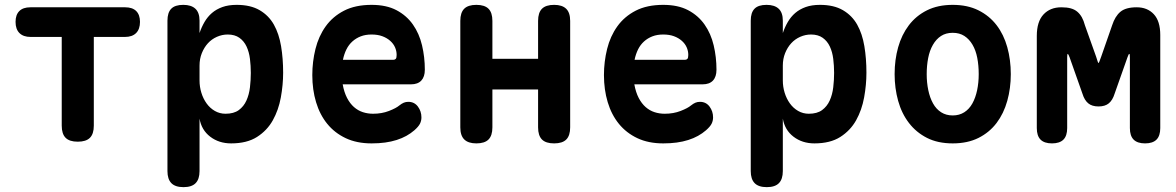

<svg xmlns="http://www.w3.org/2000/svg" viewBox="-20 -580 4840 790"><path d="M234 -428H106Q76 -428 60 -444Q44 -460 44 -490Q44 -519 59.5 -534.5Q75 -550 105 -550H495Q525 -550 540.5 -534.5Q556 -519 556 -490Q556 -460 540 -444Q524 -428 494 -428H366V-63Q366 -29 350 -13Q334 3 300 3Q266 3 250 -13Q234 -29 234 -63Z M734 -560Q767 -560 784 -544Q801 -528 801 -495V-444Q809 -468 821.5 -489.5Q834 -511 852 -526.5Q870 -542 895 -551Q920 -560 954 -560Q1011 -560 1048.5 -538Q1086 -516 1107 -478.5Q1128 -441 1136.5 -390Q1145 -339 1145 -281Q1145 -231 1135.5 -179Q1126 -127 1102.5 -85Q1079 -43 1037.5 -16.5Q996 10 931 10Q881 10 845 -17.5Q809 -45 801 -92V124Q801 157 785 173.5Q769 190 735 190Q701 190 685 173.5Q669 157 669 124V-495Q669 -528 684.5 -544Q700 -560 734 -560ZM917 -438Q894 -438 872.5 -428.5Q851 -419 835.5 -402Q820 -385 810.5 -361.5Q801 -338 801 -310V-249Q801 -223 808.5 -198.5Q816 -174 830 -154.5Q844 -135 864 -123.5Q884 -112 908 -112Q942 -112 962.5 -127Q983 -142 994 -166.5Q1005 -191 1008.5 -221Q1012 -251 1012 -280Q1012 -309 1008.5 -337.5Q1005 -366 994.5 -388.5Q984 -411 965 -424.5Q946 -438 917 -438Z M1660 -161Q1685 -161 1699.5 -141.5Q1714 -122 1714 -97Q1714 -83 1708 -71Q1702 -59 1685 -44Q1670 -31 1652 -21Q1634 -11 1612 -4Q1590 3 1564.5 6.5Q1539 10 1509 10Q1448 10 1402.5 -11.5Q1357 -33 1326.5 -70.5Q1296 -108 1280.5 -159.5Q1265 -211 1265 -271Q1265 -326 1278 -378.5Q1291 -431 1320 -471.5Q1349 -512 1395.5 -536Q1442 -560 1509 -560Q1570 -560 1611.5 -538Q1653 -516 1679 -479Q1705 -442 1716.5 -393.5Q1728 -345 1728 -293Q1728 -264 1713.5 -248.5Q1699 -233 1671 -233H1390Q1396 -200 1408 -177Q1420 -154 1436.5 -139.5Q1453 -125 1473 -118.5Q1493 -112 1515 -112Q1551 -112 1580.5 -123.5Q1610 -135 1623 -146Q1633 -154 1641.5 -157.5Q1650 -161 1660 -161ZM1599 -334Q1605 -334 1608.5 -338Q1612 -342 1612 -354Q1612 -370 1605.5 -385Q1599 -400 1585.5 -412Q1572 -424 1553 -431Q1534 -438 1509 -438Q1484 -438 1464.5 -430.5Q1445 -423 1430 -409.5Q1415 -396 1405.5 -377Q1396 -358 1391 -334Z M1940 10Q1907 10 1890.5 -6Q1874 -22 1874 -56V-494Q1874 -528 1890 -544Q1906 -560 1940 -560Q1974 -560 1990 -544Q2006 -528 2006 -494V-338H2194V-494Q2194 -528 2210 -544Q2226 -560 2260 -560Q2293 -560 2309.5 -544Q2326 -528 2326 -494V-56Q2326 -22 2310 -6Q2294 10 2260 10Q2226 10 2210 -6Q2194 -22 2194 -56V-212H2006V-56Q2006 -22 1990 -6Q1974 10 1940 10Z M2860 -161Q2885 -161 2899.5 -141.5Q2914 -122 2914 -97Q2914 -83 2908 -71Q2902 -59 2885 -44Q2870 -31 2852 -21Q2834 -11 2812 -4Q2790 3 2764.5 6.5Q2739 10 2709 10Q2648 10 2602.5 -11.5Q2557 -33 2526.5 -70.5Q2496 -108 2480.5 -159.5Q2465 -211 2465 -271Q2465 -326 2478 -378.5Q2491 -431 2520 -471.5Q2549 -512 2595.5 -536Q2642 -560 2709 -560Q2770 -560 2811.5 -538Q2853 -516 2879 -479Q2905 -442 2916.5 -393.5Q2928 -345 2928 -293Q2928 -264 2913.5 -248.5Q2899 -233 2871 -233H2590Q2596 -200 2608 -177Q2620 -154 2636.5 -139.5Q2653 -125 2673 -118.5Q2693 -112 2715 -112Q2751 -112 2780.5 -123.5Q2810 -135 2823 -146Q2833 -154 2841.5 -157.5Q2850 -161 2860 -161ZM2799 -334Q2805 -334 2808.5 -338Q2812 -342 2812 -354Q2812 -370 2805.5 -385Q2799 -400 2785.5 -412Q2772 -424 2753 -431Q2734 -438 2709 -438Q2684 -438 2664.5 -430.5Q2645 -423 2630 -409.5Q2615 -396 2605.5 -377Q2596 -358 2591 -334Z M3134 -560Q3167 -560 3184 -544Q3201 -528 3201 -495V-444Q3209 -468 3221.5 -489.5Q3234 -511 3252 -526.5Q3270 -542 3295 -551Q3320 -560 3354 -560Q3411 -560 3448.5 -538Q3486 -516 3507 -478.5Q3528 -441 3536.5 -390Q3545 -339 3545 -281Q3545 -231 3535.5 -179Q3526 -127 3502.5 -85Q3479 -43 3437.5 -16.5Q3396 10 3331 10Q3281 10 3245 -17.5Q3209 -45 3201 -92V124Q3201 157 3185 173.5Q3169 190 3135 190Q3101 190 3085 173.5Q3069 157 3069 124V-495Q3069 -528 3084.5 -544Q3100 -560 3134 -560ZM3317 -438Q3294 -438 3272.5 -428.5Q3251 -419 3235.5 -402Q3220 -385 3210.5 -361.5Q3201 -338 3201 -310V-249Q3201 -223 3208.5 -198.5Q3216 -174 3230 -154.5Q3244 -135 3264 -123.5Q3284 -112 3308 -112Q3342 -112 3362.5 -127Q3383 -142 3394 -166.5Q3405 -191 3408.5 -221Q3412 -251 3412 -280Q3412 -309 3408.5 -337.5Q3405 -366 3394.5 -388.5Q3384 -411 3365 -424.5Q3346 -438 3317 -438Z M3900 10Q3839 10 3794.5 -12.5Q3750 -35 3720 -74Q3690 -113 3675.5 -165Q3661 -217 3661 -275Q3661 -334 3675.5 -385.5Q3690 -437 3719.5 -476Q3749 -515 3794 -537.5Q3839 -560 3900 -560Q3961 -560 4006 -537.5Q4051 -515 4080.5 -476.5Q4110 -438 4124.5 -386Q4139 -334 4139 -275Q4139 -217 4124.5 -165Q4110 -113 4080.5 -74Q4051 -35 4006 -12.5Q3961 10 3900 10ZM3900 -105Q3927 -105 3947.5 -118Q3968 -131 3981 -154.5Q3994 -178 4000.5 -209Q4007 -240 4007 -275Q4007 -311 4001 -342Q3995 -373 3981.5 -396Q3968 -419 3948 -432Q3928 -445 3900 -445Q3872 -445 3852 -432Q3832 -419 3818.5 -395.5Q3805 -372 3799 -341Q3793 -310 3793 -275Q3793 -240 3799.5 -209Q3806 -178 3819 -154.5Q3832 -131 3852.5 -118Q3873 -105 3900 -105Z M4754 -53Q4754 -21 4738.5 -5.5Q4723 10 4691.5 10Q4660 10 4644.5 -5.5Q4629 -21 4629 -53V-344Q4629 -358 4627 -358H4626Q4624 -358 4619 -344L4566 -194Q4558 -168 4542.5 -155Q4527 -142 4500 -142Q4473 -142 4457.5 -155Q4442 -168 4434 -194L4381 -344Q4376 -357 4374 -358H4373Q4371 -357 4371 -344V-53Q4371 -21 4355.5 -5.5Q4340 10 4308.5 10Q4277 10 4261.5 -5.5Q4246 -21 4246 -53V-432Q4246 -491 4273.5 -520.5Q4301 -550 4347 -550Q4370 -550 4386 -545.5Q4402 -541 4413 -531.5Q4424 -522 4431.5 -508.5Q4439 -495 4444 -476L4490 -347Q4498 -320 4500 -320.5Q4502 -321 4511 -347L4556 -476Q4568 -513 4590 -531.5Q4612 -550 4657 -550Q4701 -550 4727.5 -521.5Q4754 -493 4754 -436Z"/></svg>

Font: Maple Mono
Style: Bold
Weight: 700
Monospace: yes
Designer: subframe7536
Version: Version 7.200